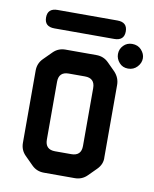

<svg xmlns="http://www.w3.org/2000/svg" viewBox="-76 -692 610 759"><g transform="rotate(10 229.5 -312.5)"><path d="M103 -11Q123 9 152 9H276Q305 9 325 -11L357 -43Q379 -65 377 -93V-383Q377 -411 357 -433L325 -465Q305 -485 276 -485H152Q123 -485 103 -465L70 -432Q50 -412 50 -383V-93Q50 -64 70 -44ZM141 -122V-354Q141 -394 181 -394H246Q286 -394 286 -354V-122Q286 -82 246 -82H181Q141 -82 141 -122ZM54 -597Q54 -560 94 -560H334Q374 -560 374 -597Q374 -634 334 -634H94Q54 -634 54 -597ZM408 -454Q430 -454 444.5 -469.5Q459 -485 459 -504Q459 -522 445 -537.5Q431 -553 408 -553Q387 -553 373 -538.5Q359 -524 359 -504Q359 -485 372.5 -469.5Q386 -454 408 -454Z"/></g></svg>

Font: WDXL Lubrifont SC
Style: Regular
Weight: 400
Designer: [WDXL Lubrifont] Copyright 2020-2022 (c) NightFurySL2001, Skr-ZERO; [ZCOOL QingKe HuangYou] Copyright 2018-2022 (c) The 
Version: Version 2.001;hotconv 1.1.1;makeotfexe 2.6.0